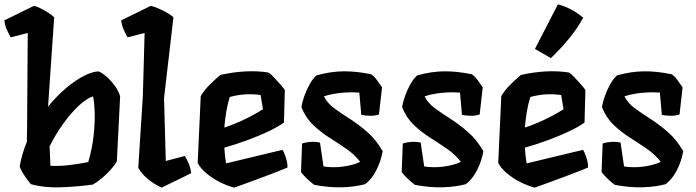

<svg xmlns="http://www.w3.org/2000/svg" viewBox="-38 -843 3186 879"><path d="M414 -516Q432 -508 452 -490Q472 -472 488.5 -449Q505 -426 512 -402L497 -105Q488 -88 470 -67.5Q452 -47 430 -28.5Q408 -10 387 2Q314 12 238.5 14.5Q163 17 103 0Q93 -12 81.5 -28Q70 -44 62 -59Q54 -74 52 -81Q57 -110 65.5 -138.5Q74 -167 85 -194L86 -257L89 -692L11 -672Q4 -684 -6 -705.5Q-16 -727 -18 -750L117 -816Q127 -815 145.5 -806Q164 -797 182.5 -785Q201 -773 210 -764L182 -355Q223 -405 266 -441Q309 -477 348 -496.5Q387 -516 414 -516ZM193 -84Q235 -82 278 -87Q321 -92 366 -101Q384 -163 390.5 -221.5Q397 -280 395.5 -327.5Q394 -375 388 -402Q359 -393 322.5 -359Q286 -325 251 -276Q216 -227 189 -173Z M808 -129Q816 -117 825.5 -95Q835 -73 837 -50L702 16Q665 -1 637 -25Q609 -49 595 -75L616 -403L624 -692L546 -672Q539 -684 529 -705.5Q519 -727 517 -750L652 -816Q662 -815 683.5 -806Q705 -797 726 -785Q747 -773 756 -764L713 -394L721 -106Z M1255 -157Q1262 -148 1270.5 -122Q1279 -96 1278 -76Q1235 -58 1188 -40.5Q1141 -23 1100.5 -8Q1060 7 1034 16Q1003 8 969 -9Q935 -26 907 -49.5Q879 -73 867 -97L881 -403Q895 -428 920.5 -453.5Q946 -479 971 -500Q1029 -513 1084.5 -516Q1140 -519 1191 -511Q1200 -506 1215.5 -489.5Q1231 -473 1246 -456Q1261 -439 1266 -431L1262 -282Q1236 -263 1192 -242Q1148 -221 1095 -201.5Q1042 -182 989 -167Q990 -148 992 -130Q994 -112 997 -95ZM1155 -408Q1119 -413 1085 -411Q1051 -409 1014 -399Q1004 -368 998 -332Q992 -296 989 -259Q1032 -273 1079.5 -295.5Q1127 -318 1166 -343Z M1445 -402Q1460 -371 1492 -347.5Q1524 -324 1564 -298.5Q1604 -273 1643.5 -238.5Q1683 -204 1714 -151Q1706 -105 1685 -64Q1664 -23 1634 0Q1585 13 1526 14.5Q1467 16 1400 3Q1387 -7 1370 -22.5Q1353 -38 1340 -55L1345 -186Q1362 -192 1385 -193.5Q1408 -195 1427 -190L1443 -81Q1487 -74 1533.5 -80.5Q1580 -87 1611 -102Q1586 -135 1548.5 -161Q1511 -187 1470.5 -212.5Q1430 -238 1395.5 -271Q1361 -304 1342 -352Q1345 -374 1355 -402.5Q1365 -431 1379.5 -457Q1394 -483 1411 -498Q1476 -516 1535 -516.5Q1594 -517 1661 -503Q1674 -495 1688.5 -475Q1703 -455 1711 -443L1697 -319Q1680 -313 1658 -313Q1636 -313 1616 -317L1607 -419Q1567 -422 1524.5 -418Q1482 -414 1445 -402Z M1906 -402Q1921 -371 1953 -347.5Q1985 -324 2025 -298.5Q2065 -273 2104.5 -238.5Q2144 -204 2175 -151Q2167 -105 2146 -64Q2125 -23 2095 0Q2046 13 1987 14.5Q1928 16 1861 3Q1848 -7 1831 -22.5Q1814 -38 1801 -55L1806 -186Q1823 -192 1846 -193.5Q1869 -195 1888 -190L1904 -81Q1948 -74 1994.5 -80.5Q2041 -87 2072 -102Q2047 -135 2009.5 -161Q1972 -187 1931.5 -212.5Q1891 -238 1856.5 -271Q1822 -304 1803 -352Q1806 -374 1816 -402.5Q1826 -431 1840.5 -457Q1855 -483 1872 -498Q1937 -516 1996 -516.5Q2055 -517 2122 -503Q2135 -495 2149.5 -475Q2164 -455 2172 -443L2158 -319Q2141 -313 2119 -313Q2097 -313 2077 -317L2068 -419Q2028 -422 1985.5 -418Q1943 -414 1906 -402Z M2632 -762Q2606 -714 2568.5 -668Q2531 -622 2484 -577L2411 -619L2516 -823Q2545 -816 2574 -801Q2603 -786 2632 -762ZM2631 -157Q2638 -148 2646.5 -122Q2655 -96 2654 -76Q2611 -58 2564 -40.5Q2517 -23 2476.5 -8Q2436 7 2410 16Q2379 8 2345 -9Q2311 -26 2283 -49.5Q2255 -73 2243 -97L2257 -403Q2271 -428 2296.5 -453.5Q2322 -479 2347 -500Q2405 -513 2460.5 -516Q2516 -519 2567 -511Q2576 -506 2591.5 -489.5Q2607 -473 2622 -456Q2637 -439 2642 -431L2638 -282Q2612 -263 2568 -242Q2524 -221 2471 -201.5Q2418 -182 2365 -167Q2366 -148 2368 -130Q2370 -112 2373 -95ZM2531 -408Q2495 -413 2461 -411Q2427 -409 2390 -399Q2380 -368 2374 -332Q2368 -296 2365 -259Q2408 -273 2455.5 -295.5Q2503 -318 2542 -343Z M2821 -402Q2836 -371 2868 -347.5Q2900 -324 2940 -298.5Q2980 -273 3019.5 -238.5Q3059 -204 3090 -151Q3082 -105 3061 -64Q3040 -23 3010 0Q2961 13 2902 14.5Q2843 16 2776 3Q2763 -7 2746 -22.5Q2729 -38 2716 -55L2721 -186Q2738 -192 2761 -193.5Q2784 -195 2803 -190L2819 -81Q2863 -74 2909.5 -80.5Q2956 -87 2987 -102Q2962 -135 2924.5 -161Q2887 -187 2846.5 -212.5Q2806 -238 2771.5 -271Q2737 -304 2718 -352Q2721 -374 2731 -402.5Q2741 -431 2755.5 -457Q2770 -483 2787 -498Q2852 -516 2911 -516.5Q2970 -517 3037 -503Q3050 -495 3064.5 -475Q3079 -455 3087 -443L3073 -319Q3056 -313 3034 -313Q3012 -313 2992 -317L2983 -419Q2943 -422 2900.5 -418Q2858 -414 2821 -402Z"/></svg>

Font: Langar
Style: Regular
Weight: 400
Designer: Alessia Mazzarella
Foundry: Typeland
Version: Version 1.001; ttfautohint (v1.8.3)